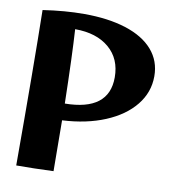

<svg xmlns="http://www.w3.org/2000/svg" viewBox="-85 -840 820 916"><g transform="rotate(10 325.0 -382.0)"><path d="M233 -248Q235 -84 235 -2Q138 2 55 2Q55 -485 50 -750Q156 -766 249 -766Q366 -766 452 -738.5Q538 -711 584 -658Q630 -605 630 -531Q630 -453 580 -391Q530 -329 440 -291.5Q350 -254 233 -248ZM445 -493Q445 -583 384 -635Q323 -687 219 -687Q227 -562 232 -329Q445 -331 445 -493Z"/></g></svg>

Font: Otomanopee
Style: Regular
Weight: 400
Designer: Das Ende der Wildnis
Foundry: Gutenberg Labo
Version: Version 3.000